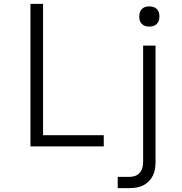

<svg xmlns="http://www.w3.org/2000/svg" viewBox="-20 -755 940 990"><path d="M137 0V-735H202V-58H515V0ZM587 215V157H648Q663 157 677 152Q691 147 700.5 136Q710 125 714 110.5Q718 96 718 81V-520H782V81Q782 99 779 117Q776 135 768 151Q760 167 747 180Q734 193 718 201Q702 209 684 212Q666 215 648 215ZM750 -618Q739 -618 729 -621Q719 -624 711.5 -631.5Q704 -639 701 -649Q698 -659 698 -670Q698 -681 701 -691Q704 -701 711.5 -708.5Q719 -716 729 -719Q739 -722 750 -722Q761 -722 771 -719Q781 -716 788.5 -708.5Q796 -701 799 -691Q802 -681 802 -670Q802 -659 799 -649Q796 -639 788.5 -631.5Q781 -624 771 -621Q761 -618 750 -618Z"/></svg>

Font: Iosevka Aile Light
Style: Regular
Weight: 300
Designer: Belleve Invis
Foundry: Belleve Invis
Version: Version 27.3.5; ttfautohint (v1.8.4)